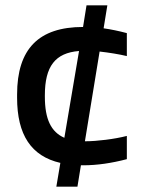

<svg xmlns="http://www.w3.org/2000/svg" viewBox="-20 -695 529 719"><path d="M44 -341V-329C44 -190 97 -110 206 -85L191 4H270L283 -76H292C343 -76 398 -84 455 -99V-186C409 -174 342 -166 301 -166H298L353 -502C388 -498 426 -492 455 -485V-571C425 -579 396 -585 368 -589L382 -675H304L291 -594C125 -594 44 -512 44 -341ZM148 -333V-338C148 -447 187 -497 276 -504L221 -179C171 -201 148 -249 148 -333Z"/></svg>

Font: LT Wave Alt Medium
Style: Regular
Weight: 500
Designer: Daniel Lyons
Version: Version 2.5 (Glyphs App)